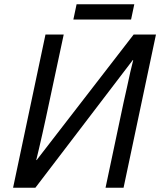

<svg xmlns="http://www.w3.org/2000/svg" viewBox="-20 -875 747 895"><path d="M41 0 192 -714H277L193 -321Q187 -291 178 -253Q169 -215 161.5 -181Q154 -147 149 -129H151L603 -714H707L556 0H472L556 -397Q564 -431 572 -468.5Q580 -506 587.5 -539.5Q595 -573 601 -595H599L145 0ZM322 -784 337 -855H606L591 -784Z"/></svg>

Font: Noto Sans IKEA
Style: Italic
Weight: 400
Italic angle: -12°
Designer: Monotype Design Team
Foundry: Monotype Imaging Inc.
Version: Version 2.001